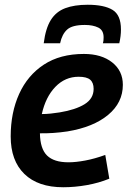

<svg xmlns="http://www.w3.org/2000/svg" viewBox="-20 -778 539 808"><path d="M440 -26Q396 -8 345.5 1Q295 10 246 10Q140 10 82.5 -46Q25 -102 25 -204Q25 -304 60.5 -382.5Q96 -461 164.5 -506Q233 -551 333 -551Q407 -551 452 -515.5Q497 -480 497 -421Q497 -346 435 -294.5Q373 -243 264 -225Q203 -216 148 -217Q149 -152 178 -123.5Q207 -95 268 -95Q299 -95 339 -102.5Q379 -110 423 -126ZM311 -455Q254 -455 213 -412.5Q172 -370 156 -298Q174 -298 193 -300Q212 -302 231 -305Q298 -316 336 -339.5Q374 -363 374 -404Q374 -430 359.5 -442.5Q345 -455 311 -455ZM349 -758Q418 -758 453.5 -736.5Q489 -715 489 -654Q489 -626 482 -596H413Q415 -603 415.5 -609Q416 -615 416 -621Q416 -651 393.5 -662Q371 -673 337 -673Q284 -673 262.5 -653.5Q241 -634 233 -596H164Q172 -659 194 -694Q216 -729 254.5 -743.5Q293 -758 349 -758Z"/></svg>

Font: Georama SemiBold
Style: Italic
Weight: 600
Italic angle: -9°
Designer: Jean-Baptiste Levee
Foundry: Production Type
Version: Version 1.000